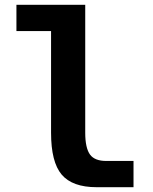

<svg xmlns="http://www.w3.org/2000/svg" viewBox="-20 -780 642 804"><path d="M384.8 3.9H539.1V-106H424.8C393.1 -106 370.1 -114.7 356.9 -132.8C343.8 -150.9 336.9 -181.2 336.9 -224.1V-759.8H48.8V-649.9H193.8V-224.1C193.8 -142.6 208.5 -84 238.3 -48.8C268.1 -13.7 316.9 3.9 384.8 3.9Z"/></svg>

Font: Hack
Style: Bold
Weight: 700
Monospace: yes
Designer: Christopher Simpkins
Foundry: Christopher Simpkins
Version: Version 2.010